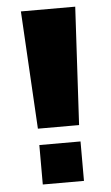

<svg xmlns="http://www.w3.org/2000/svg" viewBox="-52 -735 446 771"><g transform="rotate(-5 171.5 -350.0)"><path d="M281 -700 255 -225H89L62 -700ZM255 -159V0H89V-159Z"/></g></svg>

Font: Pathway Extreme 8pt Thin 12pt ExtraBold
Style: Regular
Weight: 800
Version: Version 1.001;gftools[0.9.26]